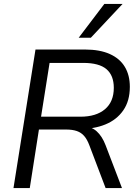

<svg xmlns="http://www.w3.org/2000/svg" viewBox="-20 -957 709 977"><path d="M48.6 0 160.6 -705H412.3Q488.2 -705 539 -682Q589.9 -659.1 615.3 -616.6Q640.7 -574.2 640.7 -515.3Q640.7 -443.6 607.3 -395.5Q573.9 -347.3 515.7 -323.6Q457.6 -299.9 383.8 -301.4V-314.3H400.3Q443.6 -314.3 471.7 -289.1Q499.8 -264 517.3 -218L600.7 0H517.4L434.3 -218.7Q423.2 -248 408.3 -265.1Q393.4 -282.3 371.2 -290.1Q349 -297.9 315.6 -297.9H178.1L131.5 0ZM188.9 -363.2H389.1Q469.3 -363.2 514.2 -401.3Q559.1 -439.5 559.1 -510.1Q559.1 -573.2 521.8 -605Q484.5 -636.9 403.3 -636.9H232.3ZM380.4 -765 510.9 -936.9H603.6L442.3 -765Z"/></svg>

Font: Nunito Sans 12pt ExtraLight
Style: Italic
Weight: 200
Italic angle: -9°
Designer: Vernon Adams
Foundry: Vernon Adams
Version: Version 3.101;gftools[0.9.27]